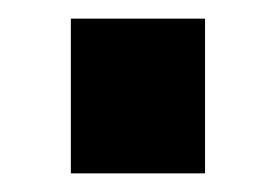

<svg xmlns="http://www.w3.org/2000/svg" viewBox="-20 -353 296 206"><path d="M56 -167V-333H200V-167Z"/></svg>

Font: Titillium Web
Style: Bold
Weight: 700
Version: Version 1.001;PS 57.000;hotconv 1.0.70;makeotf.lib2.5.55311